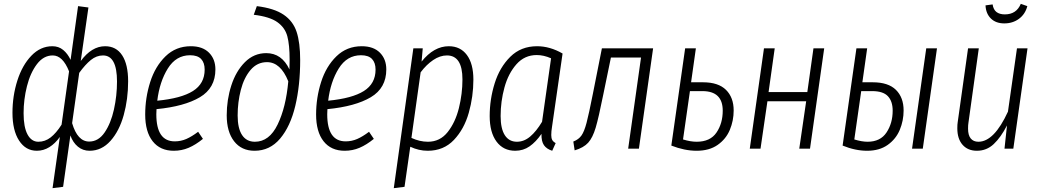

<svg xmlns="http://www.w3.org/2000/svg" viewBox="-20 -775 5424 1001"><path d="M292 -61Q268 -27 237.5 -8Q207 11 172 11Q114 11 79.5 -42Q45 -95 45 -187Q45 -275 70.5 -355Q96 -435 143.5 -484.5Q191 -534 253 -534Q286 -534 309.5 -514.5Q333 -495 348 -463L387 -743L441 -736L401 -457Q458 -534 528 -534Q586 -534 617 -486.5Q648 -439 648 -351Q648 -258 625 -175Q602 -92 556 -40.5Q510 11 447 11Q412 11 386 -10.5Q360 -32 347 -69L309 199L254 206ZM301 -125 340 -403Q307 -486 255 -486Q207 -486 172.5 -440.5Q138 -395 120.5 -325.5Q103 -256 103 -185Q103 -112 123.5 -74Q144 -36 180 -36Q215 -36 244 -58.5Q273 -81 301 -125ZM590 -350Q590 -486 517 -486Q483 -486 453.5 -462Q424 -438 393 -395L356 -133Q384 -37 445 -37Q493 -37 525.5 -84.5Q558 -132 574 -204Q590 -276 590 -350Z M796 -206Q795 -197 795 -179Q795 -38 891 -38Q923 -38 951.5 -50.5Q980 -63 1013 -88L1038 -51Q1000 -20 963.5 -4.5Q927 11 886 11Q815 11 776 -38.5Q737 -88 737 -178Q737 -265 763 -347Q789 -429 843 -481.5Q897 -534 975 -534Q1036 -534 1069.5 -500.5Q1103 -467 1103 -413Q1103 -316 1022 -268Q941 -220 796 -206ZM800 -250Q925 -262 986 -300.5Q1047 -339 1047 -412Q1047 -448 1028.5 -467.5Q1010 -487 971 -487Q898 -487 855 -418Q812 -349 800 -250Z M1162 -174Q1162 -255 1186 -329.5Q1210 -404 1257 -451Q1304 -498 1368 -498Q1449 -498 1489 -413L1490 -463Q1490 -541 1478 -586Q1466 -631 1426 -659.5Q1386 -688 1303 -698L1319 -743Q1409 -732 1458.5 -698.5Q1508 -665 1526.5 -608.5Q1545 -552 1545 -462Q1545 -330 1519.5 -223Q1494 -116 1440.5 -52.5Q1387 11 1307 11Q1239 11 1200.5 -38.5Q1162 -88 1162 -174ZM1483 -351Q1443 -451 1372 -451Q1321 -451 1286.5 -410.5Q1252 -370 1235.5 -306Q1219 -242 1219 -173Q1219 -106 1242 -71Q1265 -36 1309 -36Q1384 -36 1427.5 -126Q1471 -216 1483 -351Z M1687 -206Q1686 -197 1686 -179Q1686 -38 1782 -38Q1814 -38 1842.5 -50.5Q1871 -63 1904 -88L1929 -51Q1891 -20 1854.5 -4.5Q1818 11 1777 11Q1706 11 1667 -38.5Q1628 -88 1628 -178Q1628 -265 1654 -347Q1680 -429 1734 -481.5Q1788 -534 1866 -534Q1927 -534 1960.5 -500.5Q1994 -467 1994 -413Q1994 -316 1913 -268Q1832 -220 1687 -206ZM1691 -250Q1816 -262 1877 -300.5Q1938 -339 1938 -412Q1938 -448 1919.5 -467.5Q1901 -487 1862 -487Q1789 -487 1746 -418Q1703 -349 1691 -250Z M2135 -523H2184L2178 -454Q2242 -534 2320 -534Q2380 -534 2414 -488.5Q2448 -443 2448 -360Q2448 -272 2424 -187Q2400 -102 2346.5 -45.5Q2293 11 2210 11Q2163 11 2119 -10L2089 199L2033 206ZM2391 -361Q2391 -486 2310 -486Q2274 -486 2238.5 -462Q2203 -438 2173 -398L2125 -56Q2168 -36 2211 -36Q2274 -36 2314 -86.5Q2354 -137 2372.5 -211.5Q2391 -286 2391 -361Z M2913 -496 2858 -114Q2854 -90 2854 -71Q2854 -55 2859 -45.5Q2864 -36 2877 -29L2859 11Q2830 2 2816 -18Q2802 -38 2803 -77Q2774 -35 2741 -12Q2708 11 2666 11Q2604 11 2568.5 -37Q2533 -85 2533 -170Q2533 -257 2559 -340.5Q2585 -424 2640.5 -479Q2696 -534 2780 -534Q2847 -534 2913 -496ZM2590 -170Q2590 -104 2612 -70Q2634 -36 2675 -36Q2712 -36 2744 -63Q2776 -90 2806 -140L2853 -471Q2815 -488 2778 -488Q2715 -488 2672.5 -440Q2630 -392 2610 -319Q2590 -246 2590 -170Z M3311 0H3255L3322 -475H3165L3125 -281Q3101 -161 3085.5 -109Q3070 -57 3046.5 -31Q3023 -5 2976 9L2969 -37Q2997 -48 3011.5 -68.5Q3026 -89 3038 -134.5Q3050 -180 3071 -286L3118 -523H3385Z M3805 -199Q3805 -146 3785 -98Q3765 -50 3721.5 -19.5Q3678 11 3612 11Q3549 11 3480 -16L3552 -523H3608L3583 -346H3645Q3725 -346 3765 -306.5Q3805 -267 3805 -199ZM3748 -198Q3748 -300 3642 -300H3577L3541 -48Q3580 -36 3612 -36Q3683 -36 3715.5 -84Q3748 -132 3748 -198Z M4147 0 4183 -247H3981L3945 0H3889L3963 -523H4019L3987 -295H4189L4221 -523H4277L4203 0Z M4691 -199Q4691 -146 4671 -98Q4651 -50 4608 -19.5Q4565 11 4501 11Q4439 11 4373 -16L4445 -523H4501L4476 -346H4530Q4611 -346 4651 -306.5Q4691 -267 4691 -199ZM4809 -523H4865L4791 0H4735ZM4634 -198Q4634 -247 4609 -273.5Q4584 -300 4527 -300H4470L4434 -48Q4473 -36 4503 -36Q4570 -36 4602 -84.5Q4634 -133 4634 -198Z M4971 -106Q4971 -127 4973 -138L5027 -523H5083L5029 -135Q5027 -124 5027 -104Q5027 -70 5041 -53Q5055 -36 5081 -36Q5163 -36 5235 -193L5282 -523H5337L5263 0H5217L5230 -121Q5198 -59 5161 -24Q5124 11 5073 11Q5026 11 4998.5 -20Q4971 -51 4971 -106ZM5118 -747 5155 -752Q5159 -725 5175 -712.5Q5191 -700 5219 -700Q5279 -700 5302 -755L5336 -743Q5325 -701 5292.5 -677Q5260 -653 5216 -653Q5172 -653 5146 -678.5Q5120 -704 5118 -747Z"/></svg>

Font: Fira Sans Extra Condensed Light
Style: Italic
Weight: 300
Width: 3
Italic angle: -8°
Designer: Carrois Corporate & Edenspiekermann AG
Foundry: Carrois Corporate GbR & Edenspiekermann AG
Version: Version 4.203